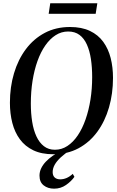

<svg xmlns="http://www.w3.org/2000/svg" viewBox="-20 -914 704 1152"><path d="M299.5 11.5Q229.5 11.5 180 -12.2Q130.5 -36 99.5 -78Q68.5 -120 54 -176.2Q39.5 -232.5 39.5 -297.5Q39.5 -392 64 -474.2Q88.5 -556.5 135.2 -619Q182 -681.5 248.8 -716.8Q315.5 -752 400 -752Q470 -752 519.5 -728.5Q569 -705 599.5 -663Q630 -621 644 -565.8Q658 -510.5 658 -446.5Q658 -352.5 634 -269.5Q610 -186.5 563.8 -123.2Q517.5 -60 450.8 -24.2Q384 11.5 299.5 11.5ZM309.5 -15.5Q350 -15.5 384.5 -38.2Q419 -61 446.5 -101.5Q474 -142 493.2 -197Q512.5 -252 522.8 -316.5Q533 -381 533 -451Q533 -510 525.5 -559.8Q518 -609.5 501.2 -646.8Q484.5 -684 457 -704.5Q429.5 -725 389 -725Q348.5 -725 314 -703Q279.5 -681 251.8 -641.2Q224 -601.5 204.8 -547.5Q185.5 -493.5 175.2 -428.8Q165 -364 165 -292.5Q165 -234 173 -183.8Q181 -133.5 198.5 -95.8Q216 -58 243.5 -36.8Q271 -15.5 309.5 -15.5ZM304.5 218Q267 218 242 198.2Q217 178.5 217 140Q217 117 227 96Q237 75 254.8 56.2Q272.5 37.5 296.2 21Q320 4.5 347 -9.5L376 -23L404.5 -15.5Q369 7.5 344.8 30Q320.5 52.5 308.2 74.5Q296 96.5 296 118.5Q296 139.5 308 150.8Q320 162 341.5 162Q360.5 162 379 154.2Q397.5 146.5 416.5 129L426.5 147Q408 173.5 376.2 195.8Q344.5 218 304.5 218ZM281.5 -894.5H564L554 -831H272Z"/></svg>

Font: Merriweather 144pt Medium
Style: Italic
Weight: 500
Italic angle: -7.8°
Version: Version 2.101